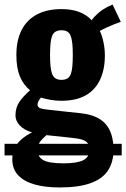

<svg xmlns="http://www.w3.org/2000/svg" viewBox="-30 -628 555 844"><path d="M232 196Q169 196 122.5 183Q76 170 50 142.5Q24 115 24 72Q24 44 35 22Q46 0 66 -17Q86 -34 111 -46Q76 -56 57 -76.5Q38 -97 38 -120Q38 -155 55 -180Q72 -205 102 -231Q72 -256 57 -293Q42 -330 42 -386Q42 -451 65 -496Q88 -541 132.5 -564.5Q177 -588 240 -588Q285 -588 318 -575.5Q351 -563 373 -539Q383 -554 402 -570.5Q421 -587 445 -599L465 -608L501 -532Q491 -529 473.5 -522Q456 -515 438.5 -507Q421 -499 409 -492Q419 -471 425 -442Q431 -413 431 -384Q431 -323 410 -278Q389 -233 347 -209Q305 -185 240 -185Q215 -185 192.5 -189Q170 -193 150 -199Q144 -192 139.5 -184Q135 -176 135 -168Q135 -157 146.5 -152.5Q158 -148 188 -145L327 -130Q400 -122 434.5 -82.5Q469 -43 469 31Q469 84 445 121Q421 158 368.5 177Q316 196 232 196ZM-10 55V4H505V55ZM250 90Q308 90 335.5 76.5Q363 63 363 30Q363 12 355.5 1.5Q348 -9 329.5 -14.5Q311 -20 278 -23L174 -34Q164 -25 154.5 -15Q145 -5 139.5 6Q134 17 134 30Q134 59 158 74.5Q182 90 250 90ZM240 -277Q256 -277 266 -283Q276 -289 281 -302Q286 -315 288 -336Q290 -357 290 -386Q290 -415 288 -435.5Q286 -456 281 -469.5Q276 -483 266 -489Q256 -495 240 -495Q225 -495 214.5 -489Q204 -483 199 -470Q194 -457 192 -436Q190 -415 190 -386Q190 -358 192 -337.5Q194 -317 199 -303.5Q204 -290 214 -283.5Q224 -277 240 -277Z"/></svg>

Font: Oswald SemiBold
Style: Regular
Weight: 600
Designer: Vernon Adams
Foundry: Vernon Adams
Version: Version 4.100; ttfautohint (v1.8.1.43-b0c9)